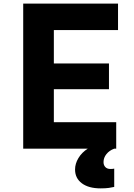

<svg xmlns="http://www.w3.org/2000/svg" viewBox="-20 -820 740 1059"><path d="M108 0V-800H631V-654H277V-470H581V-328H277V-146H621V0ZM535 219Q469 219 431.5 191Q394 163 394 115Q394 83 412.5 52Q431 21 464 0L536 -3L610 0Q583 10 567 30Q551 50 551 74Q551 91 561 101.5Q571 112 589 112Q597 112 601.5 111.5Q606 111 610 110V211Q598 214 580 216.5Q562 219 535 219Z"/></svg>

Font: Martian Mono
Style: Bold
Weight: 700
Designer: Roman Shamin
Foundry: Evil Martians
Version: Version 1.000